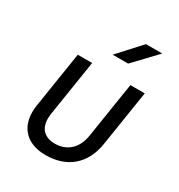

<svg xmlns="http://www.w3.org/2000/svg" viewBox="-186 -909 972 1043"><g transform="rotate(30 300.0 -387.5)"><path d="M297 -645H394L527 -785H425ZM253 10C388 10 477 -67 498 -200L553 -550H463L408 -200C395 -117 341 -69 266 -69C192 -69 155 -117 168 -200L223 -550H133L78 -200C58 -71 126 10 253 10Z"/></g></svg>

Font: JetBrains Mono
Style: Italic
Weight: 400
Italic angle: -9°
Monospace: yes
Designer: Philipp Nurullin, Konstantin Bulenkov
Foundry: JetBrains
Version: Version 2.305